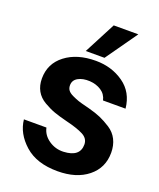

<svg xmlns="http://www.w3.org/2000/svg" viewBox="-140 -837 772 931"><g transform="rotate(20 245.5 -371.0)"><path d="M284.2 -750H411.1L295.9 -586.9H199.2ZM269 7.8Q161.1 7.8 99.6 -47.1Q38.1 -102.1 30.8 -172.9H147Q154.8 -135.7 189 -112.3Q223.1 -88.9 265.1 -90.8Q348.1 -94.7 348.1 -158.2Q348.1 -189 317.6 -205.1Q287.1 -221.2 226.1 -235.8Q187 -245.6 160.9 -254.9Q134.8 -264.2 105 -281.5Q75.2 -298.8 60.1 -325.9Q44.9 -353 44.9 -389.2Q44.9 -466.3 105.5 -512.7Q166 -559.1 262.2 -559.1Q344.2 -559.1 406 -515.6Q467.8 -472.2 476.1 -390.1H359.9Q353 -420.9 327.4 -437.5Q301.8 -454.1 268.1 -456.1Q231.9 -458 208 -444.6Q184.1 -431.2 184.1 -404.8Q184.1 -389.6 191.7 -379.4Q199.2 -369.1 217 -360.6Q234.9 -352.1 250 -346.9Q265.1 -341.8 293 -335Q302.7 -332 308.1 -331.1Q345.2 -321.3 371.1 -310.1Q397 -298.8 425.5 -280.5Q454.1 -262.2 469 -232.7Q483.9 -203.1 483.9 -165Q483.9 -86.9 425 -39.6Q366.2 7.8 269 7.8Z"/></g></svg>

Font: Oakes Grotesk
Style: SemiBold
Weight: 600
Designer: Samuel Oakes
Foundry: Samuel Oakes
Version: Version 1.0 | wf-rip DC20170320